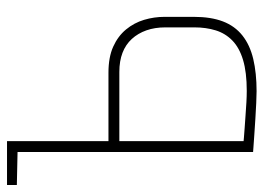

<svg xmlns="http://www.w3.org/2000/svg" viewBox="-122 -618 751 547"><g transform="rotate(-90 253.5 -344.5)"><path d="M0 -700V-672L94 -670H110V-700ZM320 -411H125V-700H94V1Q93 1 107 2Q121 3 142.5 4.5Q164 6 188 7.5Q212 9 233.5 10Q255 11 267 11Q319 11 359 1.5Q399 -8 426 -29.5Q453 -51 466 -85Q479 -119 479 -168V-251Q479 -281 470.5 -309.5Q462 -338 443 -361Q424 -384 394 -397.5Q364 -411 320 -411ZM449 -166Q449 -133 440.5 -105.5Q432 -78 411.5 -58Q391 -38 356 -27.5Q321 -17 268 -17Q254 -17 235.5 -18Q217 -19 198 -20.5Q179 -22 162.5 -23Q146 -24 136 -25Q126 -26 125 -26V-380H322Q353 -380 376.5 -371Q400 -362 416 -344.5Q432 -327 440.5 -303Q449 -279 449 -249Z"/></g></svg>

Font: Advent Pro ExtraLight
Style: Regular
Weight: 250
Version: Version 3.000